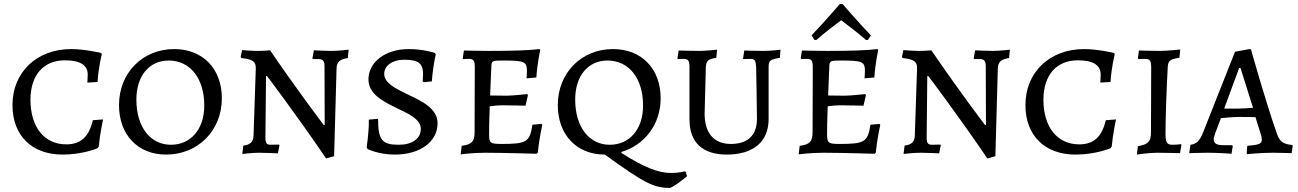

<svg xmlns="http://www.w3.org/2000/svg" viewBox="-20 -747 6346 939"><path d="M286 9C385 9 457 -22 457 -22L463 -30C468 -89 484 -163 484 -163L434 -159C415 -77 374 -41 304 -41C197 -41 129 -125 129 -259C129 -380 193 -452 297 -452C372 -452 409 -429 409 -382C409 -363 407 -343 407 -343L457 -346C462 -422 478 -482 478 -482L474 -488C474 -488 396 -507 328 -507C160 -507 41 -394 41 -233C41 -84 136 9 286 9Z M792 9C948 9 1065 -108 1065 -266C1065 -411 972 -507 832 -507C678 -507 562 -391 562 -233C562 -88 654 9 792 9ZM816 -39C715 -39 647 -126 647 -260C647 -376 710 -451 805 -451C909 -451 979 -365 979 -231C979 -115 913 -39 816 -39Z M1568 -136H1563C1563 -136 1430 -311 1301 -501C1301 -501 1269 -498 1240 -498C1213 -498 1164 -502 1164 -502L1157 -468L1161 -463C1215 -457 1231 -447 1231 -414L1220 -84C1219 -52 1203 -39 1170 -35L1165 6C1165 6 1212 0 1248 0C1283 0 1339 3 1339 3L1347 -37L1344 -40L1304 -39C1285 -39 1278 -47 1278 -72L1281 -375H1286C1286 -375 1423 -195 1575 28L1614 17L1626 -413C1627 -444 1643 -458 1681 -463L1685 -504C1685 -504 1635 -498 1600 -498C1570 -498 1515 -501 1515 -501L1508 -462L1510 -458H1540C1558 -458 1567 -448 1567 -425Z M1911 9C2035 9 2120 -54 2120 -144C2120 -218 2040 -254 1970 -287C1912 -315 1859 -342 1859 -386C1859 -426 1900 -455 1956 -455C2026 -455 2049 -437 2049 -385C2049 -364 2047 -349 2047 -349L2053 -345L2092 -349C2097 -420 2111 -481 2111 -481L2107 -488C2107 -488 2053 -507 1978 -507C1866 -507 1782 -444 1782 -359C1782 -289 1849 -253 1915 -221C1977 -191 2038 -165 2038 -116C2038 -69 1995 -39 1931 -39C1848 -39 1829 -62 1829 -166L1784 -162C1784 -90 1773 -27 1773 -27L1778 -18C1778 -18 1832 9 1911 9Z M2233 8C2233 8 2289 0 2354 0C2438 0 2604 5 2604 5L2610 0C2617 -70 2632 -136 2632 -136L2628 -141L2584 -137C2571 -53 2556 -43 2433 -43C2377 -43 2372 -48 2372 -90C2372 -115 2372 -151 2375 -227C2389 -229 2413 -232 2438 -232C2481 -232 2550 -230 2550 -230L2562 -282L2558 -287C2558 -287 2488 -279 2459 -279L2377 -280L2383 -422C2384 -449 2387 -451 2437 -451C2547 -451 2557 -446 2557 -397C2557 -386 2555 -364 2555 -364L2603 -368C2608 -440 2622 -502 2622 -502L2619 -507C2566 -501 2499 -498 2372 -498C2320 -498 2249 -500 2249 -500L2243 -462L2245 -458C2245 -458 2263 -459 2272 -459C2296 -459 2302 -451 2302 -417L2301 -100C2301 -55 2287 -40 2238 -34Z M3254 172C3272 172 3340 115 3340 115L3334 95L3330 91C3330 91 3301 99 3263 99C3199 99 3129 71 3019 1V-4C3132 -37 3211 -139 3211 -266C3211 -411 3118 -507 2978 -507C2824 -507 2708 -391 2708 -233C2708 -88 2800 9 2938 9C3129 147 3177 172 3254 172ZM2962 -39C2861 -39 2793 -126 2793 -260C2793 -376 2856 -451 2951 -451C3055 -451 3125 -365 3125 -231C3125 -115 3059 -39 2962 -39Z M3534 9C3665 9 3739 -54 3739 -165V-421C3739 -451 3748 -457 3794 -464L3797 -504C3797 -504 3750 -498 3713 -498C3682 -498 3620 -500 3620 -500L3614 -461L3615 -458L3649 -459C3672 -459 3676 -452 3678 -417C3678 -417 3682 -219 3682 -166C3682 -86 3638 -43 3554 -43C3471 -43 3426 -97 3426 -191L3432 -420C3434 -449 3444 -459 3483 -464L3487 -504C3487 -504 3433 -498 3398 -498C3363 -498 3299 -500 3299 -500L3293 -461L3295 -458C3295 -458 3313 -459 3322 -459C3346 -459 3352 -451 3352 -417V-162C3352 -51 3416 9 3534 9Z M3972 -551C4020 -593 4066 -627 4094 -648C4121 -627 4169 -592 4216 -551L4225 -552L4239 -574C4174 -642 4101 -727 4101 -727H4087C4087 -727 4014 -642 3949 -574L3963 -552ZM3886 8C3886 8 3942 0 4007 0C4091 0 4257 5 4257 5L4263 0C4270 -70 4285 -136 4285 -136L4281 -141L4237 -137C4224 -53 4209 -43 4086 -43C4030 -43 4025 -48 4025 -90C4025 -115 4025 -151 4028 -227C4042 -229 4066 -232 4091 -232C4134 -232 4203 -230 4203 -230L4215 -282L4211 -287C4211 -287 4141 -279 4112 -279L4030 -280L4036 -422C4037 -449 4040 -451 4090 -451C4200 -451 4210 -446 4210 -397C4210 -386 4208 -364 4208 -364L4256 -368C4261 -440 4275 -502 4275 -502L4272 -507C4219 -501 4152 -498 4025 -498C3973 -498 3902 -500 3902 -500L3896 -462L3898 -458C3898 -458 3916 -459 3925 -459C3949 -459 3955 -451 3955 -417L3954 -100C3954 -55 3940 -40 3891 -34Z M4802 -136H4797C4797 -136 4664 -311 4535 -501C4535 -501 4503 -498 4474 -498C4447 -498 4398 -502 4398 -502L4391 -468L4395 -463C4449 -457 4465 -447 4465 -414L4454 -84C4453 -52 4437 -39 4404 -35L4399 6C4399 6 4446 0 4482 0C4517 0 4573 3 4573 3L4581 -37L4578 -40L4538 -39C4519 -39 4512 -47 4512 -72L4515 -375H4520C4520 -375 4657 -195 4809 28L4848 17L4860 -413C4861 -444 4877 -458 4915 -463L4919 -504C4919 -504 4869 -498 4834 -498C4804 -498 4749 -501 4749 -501L4742 -462L4744 -458H4774C4792 -458 4801 -448 4801 -425Z M5240 9C5339 9 5411 -22 5411 -22L5417 -30C5422 -89 5438 -163 5438 -163L5388 -159C5369 -77 5328 -41 5258 -41C5151 -41 5083 -125 5083 -259C5083 -380 5147 -452 5251 -452C5326 -452 5363 -429 5363 -382C5363 -363 5361 -343 5361 -343L5411 -346C5416 -422 5432 -482 5432 -482L5428 -488C5428 -488 5350 -507 5282 -507C5114 -507 4995 -394 4995 -233C4995 -84 5090 9 5240 9Z M5540 9C5540 9 5597 0 5640 0C5678 0 5751 2 5751 2L5758 -38L5756 -42C5756 -42 5734 -39 5715 -39C5687 -39 5680 -50 5680 -93C5680 -163 5685 -313 5691 -420C5693 -450 5703 -459 5748 -464L5752 -505C5752 -505 5689 -498 5652 -498C5617 -498 5556 -500 5550 -500L5545 -462L5547 -458C5547 -458 5568 -459 5580 -459C5604 -459 5610 -450 5610 -417L5609 -99C5609 -55 5596 -41 5545 -32Z M6080 7C6080 7 6141 0 6206 0C6236 0 6297 2 6297 2L6302 -34L6300 -38C6255 -42 6238 -55 6225 -93C6168 -254 6098 -506 6098 -506L6091 -507L6020 -494L5863 -97C5846 -56 5831 -43 5802 -39L5796 2C5796 2 5847 0 5888 0C5942 0 6003 5 6003 5L6009 -33L6006 -37H5963C5930 -37 5916 -45 5916 -67C5916 -73 5919 -82 5923 -95L5951 -169C5970 -171 6007 -175 6037 -175C6059 -175 6100 -175 6120 -174L6144 -97C6149 -84 6151 -72 6151 -63C6151 -44 6136 -38 6080 -34L6077 2ZM5967 -216 6040 -414H6047L6108 -220C6089 -218 6056 -216 6035 -216Z"/></svg>

Font: Alegreya SC
Style: Regular
Weight: 400
Designer: Juan Pablo del Peral
Foundry: Huerta Tipografica
Version: Version 2.007;PS 002.007;hotconv 1.0.88;makeotf.lib2.5.64775